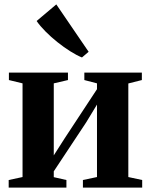

<svg xmlns="http://www.w3.org/2000/svg" viewBox="-20 -853 686 873"><path d="M19.5 0V-34.5L82.5 -48V-474L20.5 -489V-523H289V-489L224.5 -474V-146.5L274 -224L421 -447.5V-474L363.5 -489V-523H625V-489L563.5 -473.5V-48L626.5 -34.5V0H357V-34.5L421 -48V-377.5L371.5 -296L224.5 -74V-47.5L282 -34.5V0ZM352 -592Q328.5 -601.5 299.5 -619.8Q270.5 -638 241 -661.5Q211.5 -685 186.8 -710Q162 -735 146.5 -757.5L236 -833L383 -617.5L353 -592Z"/></svg>

Font: Merriweather 96pt
Style: Bold
Weight: 700
Version: Version 2.100